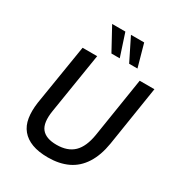

<svg xmlns="http://www.w3.org/2000/svg" viewBox="-215 -1071 1135 1220"><g transform="rotate(30 352.5 -460.5)"><path d="M319 9Q250 9 202 -9Q154 -27 125.5 -61.5Q97 -96 89 -146Q81 -196 90 -260L162 -705H269L198 -262Q183 -169 215.5 -128.5Q248 -88 326 -88Q407 -88 452 -131.5Q497 -175 512 -268L581 -705H689L620 -266Q605 -174 565.5 -112Q526 -50 464 -20.5Q402 9 319 9ZM469 -765 387 -930H484L530 -765ZM339 -765 249 -930H346L400 -765Z"/></g></svg>

Font: Nunito Sans 7pt SemiCondensed SemiBold
Style: Italic
Weight: 600
Width: 4
Italic angle: -9°
Designer: Vernon Adams
Foundry: Vernon Adams
Version: Version 3.101;gftools[0.9.27]